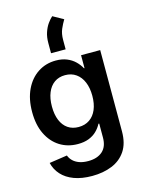

<svg xmlns="http://www.w3.org/2000/svg" viewBox="-146 -895 897 1192"><g transform="rotate(-15 302.0 -299.0)"><path d="M294.9 212.9Q228 212.9 179 194.6Q129.9 176.3 99.9 143.1Q69.8 109.9 59.6 66.4L174.8 49.3Q181.6 68.4 197 83.7Q212.4 99.1 236.8 108.2Q261.2 117.2 294.9 117.2Q353 117.2 386.5 87.6Q419.9 58.1 419.9 -0.5V-90.3H415Q401.9 -64.9 380.9 -44.7Q359.9 -24.4 330.1 -12.9Q300.3 -1.5 260.3 -1.5Q195.3 -1.5 144.5 -33.4Q93.8 -65.4 64.9 -124.8Q36.1 -184.1 36.1 -266.6Q36.1 -350.1 65.2 -410.9Q94.2 -471.7 145 -504.9Q195.8 -538.1 260.3 -538.1Q300.3 -538.1 330.6 -525.6Q360.8 -513.2 382.3 -492.4Q403.8 -471.7 417.5 -446.3H420.9V-529.3H543.9V-6.8Q543.9 69.8 511.5 118.4Q479 167 422.6 189.9Q366.2 212.9 294.9 212.9ZM292 -102.5Q333 -102.5 362.5 -122.8Q392.1 -143.1 407.7 -180.2Q423.3 -217.3 423.3 -268.1Q423.3 -318.4 407.7 -356Q392.1 -393.6 362.5 -414.6Q333 -435.5 292 -435.5Q252 -435.5 223.1 -415Q194.3 -394.5 179 -356.9Q163.6 -319.3 163.6 -268.1Q163.6 -216.3 179 -179.2Q194.3 -142.1 223.1 -122.3Q252 -102.5 292 -102.5ZM244.1 -589.4V-655.3Q244.1 -693.4 254.2 -722.9Q264.2 -752.4 279.5 -774.2Q294.9 -795.9 310.5 -809.6L377.9 -772Q362.8 -747.1 350.3 -718.3Q337.9 -689.5 337.9 -649.9V-589.4Z"/></g></svg>

Font: Inter 24pt SemiBold
Style: Regular
Weight: 600
Designer: Rasmus Andersson
Foundry: rsms
Version: Version 4.001;git-66647c0bb